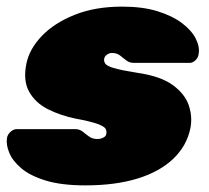

<svg xmlns="http://www.w3.org/2000/svg" viewBox="-20 -550 630 580"><path d="M238 10Q166 10 118.5 -4.5Q71 -19 44.5 -41.5Q18 -64 8 -88.5Q-2 -113 1 -133Q3 -144 12 -152Q21 -160 31 -160H205Q206 -160 207 -160Q208 -160 209 -160Q222 -159 231 -151.5Q240 -144 250 -137Q260 -130 275 -130Q283 -130 291.5 -134Q300 -138 301 -145Q303 -154 299 -161Q295 -168 275 -175.5Q255 -183 207 -192Q163 -201 125 -220Q87 -239 68 -273Q49 -307 60 -359Q69 -402 106 -441Q143 -480 205 -505Q267 -530 349 -530Q411 -530 456 -516Q501 -502 530 -480Q559 -458 571.5 -433Q584 -408 580 -387Q579 -376 570.5 -368Q562 -360 553 -360H395Q393 -360 390 -360Q387 -360 385 -360Q371 -360 361.5 -367.5Q352 -375 342.5 -382.5Q333 -390 318 -390Q311 -390 304 -385.5Q297 -381 295 -374Q293 -366 297.5 -358.5Q302 -351 323.5 -344.5Q345 -338 395 -330Q465 -320 502 -293Q539 -266 550.5 -231Q562 -196 555 -162Q544 -109 503 -70Q462 -31 395 -10.5Q328 10 238 10Z"/></svg>

Font: Rubik Black
Style: Italic
Weight: 900
Italic angle: -12°
Designer: Hubert and Fischer
Foundry: Hubert and Fischer
Version: Version 2.300;gftools[0.9.30]